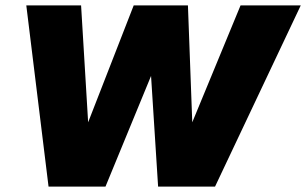

<svg xmlns="http://www.w3.org/2000/svg" viewBox="-20 -688 1129 708"><path d="M563 0 537 -408 369 0H159L77 -668H279L305 -237L473 -668H673L689 -237L867 -668H1089L773 0Z"/></svg>

Font: Celebes Black
Style: Italic
Weight: 900
Italic angle: -10°
Designer: Anugrah Pasau
Foundry: Lafontype
Version: Version 1.000; ttfautohint (v1.8.4)